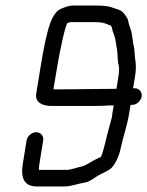

<svg xmlns="http://www.w3.org/2000/svg" viewBox="-20 -673 532 694"><path d="M379 -581C384 -581 386 -565 388 -558L393 -545C399 -527 399 -514 403 -493C406 -475 404 -454 409 -437C411 -430 411 -416 408 -396L401 -352C334 -352 265 -350 173 -350L187 -433C192 -463 198 -495 206 -530C214 -565 220 -585 223 -589C229 -592 233 -593 235 -593H314C345 -593 350 -593 379 -581ZM167 -290H325C347 -290 363 -291 374 -292H391L386 -262C385 -255 385 -249 383 -244L369 -192C359 -149 351 -120 345 -106C343 -105 337 -102 328 -98C314 -92 291 -74 274 -71C263 -69 236 -59 222 -59H121C120 -63 121 -69 122 -78L136 -165C139 -182 127 -195 111 -195C95 -195 79 -182 76 -165L62 -78C54 -25 71 1 113 1H213C237 1 260 -9 286 -13C296 -14 309 -21 326 -33C339 -42 360 -50 377 -61C394 -72 411 -110 416 -136C425 -179 440 -219 447 -264L452 -294H458C474 -294 489 -308 492 -324C495 -340 483 -354 467 -354H461L468 -396C472 -420 472 -440 469 -456C467 -468 467 -485 465 -498L461 -519C460 -525 459 -535 457 -548C454 -568 446 -580 443 -599C442 -605 437 -613 430 -622C416 -640 405 -638 382 -647C372 -651 352 -653 323 -653H244C232 -653 217 -649 198 -640C189 -636 181 -627 174 -616C158 -592 143 -531 127 -433L111 -335C106 -304 131 -290 167 -290Z"/></svg>

Font: Squarish
Style: It
Weight: 400
Foundry: Cannot Into Space Fonts
Version: Version 0.272